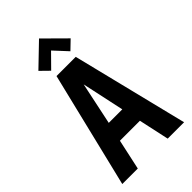

<svg xmlns="http://www.w3.org/2000/svg" viewBox="-274 -1008 1094 1094"><g transform="rotate(-45 272.5 -461.0)"><path d="M403 -795 275 -922 142 -794 194 -743 275 -825 350 -744ZM522 0 349 -700H194L24 0H149L189 -184H350L390 0ZM216 -301 270 -557 325 -301Z"/></g></svg>

Font: Advent Pro
Style: Bold
Weight: 700
Designer: VivaRado, Andreas Kalpakidis
Foundry: VivaRado, Andreas Kalpakidis
Version: Version 3.000